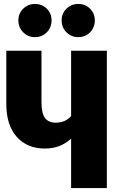

<svg xmlns="http://www.w3.org/2000/svg" viewBox="-20 -952 606 972"><path d="M521 -695V0H340V-250Q312 -225 280 -212.5Q248 -200 207 -200Q117 -200 64.5 -259.5Q12 -319 12 -425V-695H190V-435Q190 -379 207.5 -355Q225 -331 263 -331Q310 -331 340 -364V-695ZM241 -849Q241 -813 217 -788.5Q193 -764 157 -764Q122 -764 97.5 -788.5Q73 -813 73 -849Q73 -884 97.5 -908Q122 -932 157 -932Q193 -932 217 -908Q241 -884 241 -849ZM460 -849Q460 -813 436 -788.5Q412 -764 376 -764Q341 -764 316.5 -788.5Q292 -813 292 -849Q292 -884 316.5 -908Q341 -932 376 -932Q412 -932 436 -908Q460 -884 460 -849Z"/></svg>

Font: Fira Sans Condensed ExtraBold
Style: Regular
Weight: 800
Width: 3
Designer: Carrois Corporate & Edenspiekermann AG
Foundry: Carrois Corporate GbR & Edenspiekermann AG
Version: Version 4.203